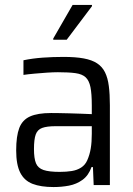

<svg xmlns="http://www.w3.org/2000/svg" viewBox="-20 -748 538 776"><path d="M196.4 8Q145.2 8 111.7 -4.9Q78.2 -17.8 61.8 -50.1Q45.4 -82.4 45.4 -140.2Q45.4 -197.8 57.9 -230.7Q70.5 -263.5 101.3 -277.3Q132.1 -291.2 186.7 -291.2Q198.6 -291.2 217 -290.9Q235.5 -290.7 259.2 -290Q282.8 -289.2 306.5 -288.5Q330.2 -287.7 351 -286.7V-321.8Q351 -369.1 345.6 -395.9Q340.1 -422.7 326 -435.7Q311.9 -448.7 284.7 -452.4Q257.4 -456.1 213.9 -456.1Q195 -456.1 169.9 -454.4Q144.8 -452.7 119.8 -450.4Q94.8 -448.2 74.8 -445.3V-504.4Q110.7 -512 152 -515Q193.4 -518 237.3 -518Q285.1 -518 318.3 -511.9Q351.4 -505.8 372.2 -492.2Q393.1 -478.6 404.3 -456Q415.6 -433.4 419.8 -400.3Q424.1 -367.3 424.1 -322.9V0H358.6L355.6 -72.8H349.9Q337.9 -38.7 313.5 -21.1Q289.1 -3.5 258.8 2.3Q228.5 8 196.4 8ZM221.3 -53.3Q248.3 -53.3 270 -56.8Q291.7 -60.3 308 -70.8Q324.4 -81.4 332.7 -100.3Q342.6 -122.7 346.8 -148.2Q351 -173.6 351 -207.3V-238H205.4Q169.6 -238 150.5 -231Q131.5 -224.1 124.4 -204.5Q117.3 -184.8 117.3 -145.6Q117.3 -107.8 125.4 -88.1Q133.5 -68.5 156 -60.9Q178.6 -53.3 221.3 -53.3ZM195.2 -587.3V-592.3L273.4 -728H351.7V-723L249.5 -587.3Z"/></svg>

Font: Saira Thin SemiCondensed
Style: Regular
Weight: 100
Width: 4
Version: Version 1.101